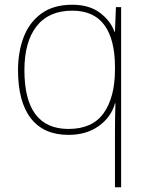

<svg xmlns="http://www.w3.org/2000/svg" viewBox="-20 -558 623 810"><path d="M465 -3Q465 -27 465.5 -62Q466 -97 467 -122H465Q449 -64 397 -26.5Q345 11 269 11Q164 11 110 -59Q56 -129 56 -262Q56 -338 79.5 -400.5Q103 -463 154 -500.5Q205 -538 285 -538Q356 -538 401 -504.5Q446 -471 463 -424H465L469 -528H491V232H465ZM269 -14Q370 -14 417.5 -81Q465 -148 465 -265V-275Q465 -391 420.5 -452Q376 -513 285 -513Q186 -513 134.5 -447.5Q83 -382 83 -262Q83 -14 269 -14Z"/></svg>

Font: Noto Sans Bengali UI Thin
Style: Regular
Weight: 100
Designer: Jelle Bosma - Monotype Design Team
Foundry: Monotype Imaging Inc.
Version: Version 2.003; ttfautohint (v1.8.4.7-5d5b)